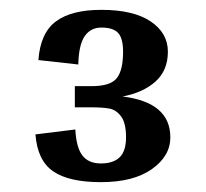

<svg xmlns="http://www.w3.org/2000/svg" viewBox="-20 -699 418 390"><path d="M326 -420Q326 -382 288.5 -355.5Q251 -329 185 -329Q120 -329 88 -351Q56 -373 52 -426L133 -436Q135 -399 147.5 -383Q160 -367 185 -367Q210 -367 223 -379.5Q236 -392 236 -420Q236 -449 226 -462.5Q216 -476 202 -478.5Q188 -481 165 -481H132V-524H166Q204 -524 217 -540Q230 -556 230 -594Q230 -621 220 -632Q210 -643 186 -643Q164 -643 152 -625.5Q140 -608 139 -568L58 -577Q62 -632 93.5 -655.5Q125 -679 186 -679Q251 -679 286 -655.5Q321 -632 321 -594Q321 -556 296 -533.5Q271 -511 229 -503Q326 -491 326 -420Z"/></svg>

Font: Arya
Style: Bold
Weight: 700
Designer: Eduardo Rodriguez Tunni, Modular Infotech
Foundry: Eduardo Rodriguez Tunni, Modular Infotech
Version: Version 1.002